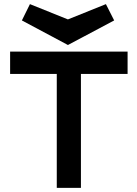

<svg xmlns="http://www.w3.org/2000/svg" viewBox="-20 -910 662 930"><path d="M255 0V-552H29V-660H598V-552H372V0ZM309 -692 86 -811 125 -890 309 -816 493 -890 533 -811Z"/></svg>

Font: Lil Grotesk Bold
Style: Regular
Weight: 700
Designer: Bastien Sozeau
Foundry: NBR — Bastien Sozeau
Version: Version 4.002; ttfautohint (v1.8.4.7-5d5b)